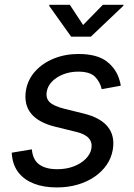

<svg xmlns="http://www.w3.org/2000/svg" viewBox="-20 -781 567 812"><path d="M220.2 11.7Q165.5 11.7 124.8 -3.9Q84 -19.5 59.8 -49.3Q35.6 -79.1 30.8 -122.1Q30.3 -125.5 30 -128.7Q29.8 -131.8 29.8 -135.3L114.7 -149.4Q118.7 -104.5 146.5 -85Q174.3 -65.4 221.7 -65.4Q261.2 -65.4 292.5 -77.6Q323.7 -89.8 343.3 -109.9Q362.8 -129.9 366.7 -153.8Q370.6 -179.7 355 -197Q339.4 -214.4 300.8 -223.6L213.4 -245.1Q142.1 -262.7 111.1 -301.3Q80.1 -339.8 89.8 -399.4Q97.7 -444.8 128.9 -479.5Q160.2 -514.2 207.8 -533.4Q255.4 -552.7 312 -552.7Q390.6 -552.7 431.9 -520.8Q473.1 -488.8 486.3 -439Q487.8 -434.1 489 -429Q490.2 -423.8 490.7 -418.5L410.2 -403.8Q403.8 -433.1 382.6 -455.6Q361.3 -478 310.5 -478Q276.9 -478 248 -466.8Q219.2 -455.6 200.4 -436.5Q181.6 -417.5 177.7 -393.1Q172.9 -364.7 190.9 -348.1Q209 -331.5 254.9 -320.3L334 -300.8Q405.3 -283.2 436 -244.6Q466.8 -206.1 457 -147.9Q451.2 -113.3 431.2 -84Q411.1 -54.7 379.6 -33.2Q348.1 -11.7 307.6 0Q267.1 11.7 220.2 11.7ZM275.4 -760.7 331.5 -675.3 415 -760.7H502.4L501.5 -756.3L364.3 -626H280.8L188 -756.3L189 -760.7Z"/></svg>

Font: Inter
Style: Italic
Weight: 400
Italic angle: -9.3988°
Designer: Rasmus Andersson
Foundry: rsms
Version: Version 4.001;git-66647c0bb